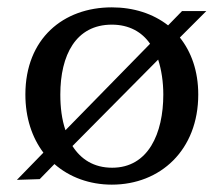

<svg xmlns="http://www.w3.org/2000/svg" viewBox="-20 -488 605 522"><path d="M88 -1 128 -42C169 -6 224 14 284 14C416 14 519 -80 519 -231C519 -295 500 -347 469 -386L541 -458H475L437 -419C396 -451 343 -468 284 -468C152 -468 49 -383 49 -231C49 -168 67 -114 98 -73L26 1ZM285 -32C235 -32 200 -55 177 -91L410 -326C419 -298 424 -265 424 -231C424 -125 383 -32 285 -32ZM144 -231C144 -338 186 -421 284 -421C331 -421 366 -401 388 -369L158 -134C148 -163 144 -196 144 -231Z"/></svg>

Font: Milonga
Style: Regular
Weight: 400
Designer: Pablo Impallari, Brenda Gallo, Rodrigo Fuenzalida
Foundry: Pablo Impallari, Brenda Gallo, Rodrigo Fuenzalida
Version: Version 1.000